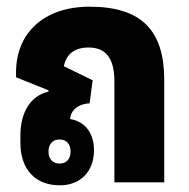

<svg xmlns="http://www.w3.org/2000/svg" viewBox="-20 -545 565 574"><path d="M159 9C220 9 261 -32 261 -96C261 -147 234 -182 190 -189C190 -214 214 -235 248 -236L257 -305L171 -347C178 -383 203 -403 245 -403C297 -403 322 -370 322 -302V0H471V-306C471 -452 405 -525 248 -525C112 -525 28 -447 28 -329V-314L125 -275V-271C72 -259 41 -210 41 -140V-118C41 -39 85 9 159 9ZM158 -56C138 -56 125 -69 125 -92C125 -115 138 -128 158 -128C178 -128 191 -115 191 -92C191 -69 178 -56 158 -56Z"/></svg>

Font: Noto Sans Thai Looped UI Narrow ExtraBold
Style: Regular
Weight: 800
Width: 4
Designer: Cadson Demak Team
Foundry: Cadson Demak Co., Ltd.
Version: Version 1.000